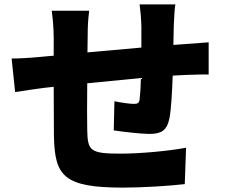

<svg xmlns="http://www.w3.org/2000/svg" viewBox="-20 -812 1040 876"><path d="M33 -545 49 -392C75 -396 148 -407 180 -411L225 -416L226 -192C230 -11 267 44 541 44C633 44 756 36 823 28L829 -138C749 -123 621 -111 529 -111C392 -111 380 -124 378 -217C377 -261 377 -347 378 -432L623 -456C622 -417 620 -383 617 -359C615 -341 607 -338 590 -338C572 -338 531 -344 502 -350L499 -217C538 -211 625 -201 660 -201C714 -201 741 -214 753 -272C761 -312 765 -389 768 -467L825 -470C852 -471 913 -473 932 -472V-619C899 -616 854 -613 826 -611L771 -607L773 -698C774 -727 777 -777 780 -792H617C620 -772 625 -718 625 -691V-595L379 -573L380 -646C380 -695 382 -724 387 -763H216C221 -725 225 -685 225 -637V-558L170 -553C111 -547 60 -545 33 -545Z"/></svg>

Font: Noto Sans HK Black
Style: Regular
Weight: 900
Designer: Ryoko NISHIZUKA 西塚涼子 (kana, bopomofo & ideographs); Paul D. Hunt (Latin, Greek & Cyrillic); Sandoll Communications 산돌커뮤니
Foundry: Adobe
Version: Version 2.004;hotconv 1.0.118;makeotfexe 2.5.65603